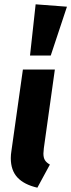

<svg xmlns="http://www.w3.org/2000/svg" viewBox="-20 -853 330 889"><path d="M183 -167Q181 -147 181 -142Q181 -123 188 -111.5Q195 -100 211 -91L153 16Q92 2 61 -31Q30 -64 30 -121Q30 -137 33 -155L86 -531H234ZM145 -833 290 -822 215 -596H119Z"/></svg>

Font: Fira Sans Condensed
Style: Bold Italic
Weight: 700
Width: 3
Italic angle: -8°
Designer: Carrois Corporate & Edenspiekermann AG
Foundry: Carrois Corporate GbR & Edenspiekermann AG
Version: Version 4.203